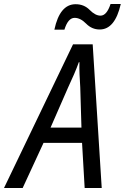

<svg xmlns="http://www.w3.org/2000/svg" viewBox="-81 -937 622 957"><path d="M-61 0H32L136 -225H328L341 0H426L381 -716H283ZM171 -301 258 -500Q274 -534 288 -566.5Q302 -599 312 -627H315Q314 -600 315.5 -566.5Q317 -533 319 -502L325 -301ZM190 -789H240Q258 -848 291 -848Q320 -848 348.5 -819Q377 -790 416 -790Q492 -790 521 -917H470Q451 -859 420 -859Q394 -859 366 -887.5Q338 -916 296 -916Q217 -916 190 -789Z"/></svg>

Font: Noto Sans UI SemiCondensed
Style: Italic
Weight: 400
Width: 4
Italic angle: -12°
Designer: Monotype Design Team
Foundry: Monotype Imaging Inc.
Version: Version 1.901